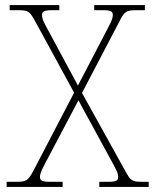

<svg xmlns="http://www.w3.org/2000/svg" viewBox="-20 -734 610 754"><path d="M6 0H226V-20H176C140 -20 137 -28 137 -40C137 -56 148 -75 184 -143L288 -340L408 -120C433 -74 444 -56 444 -40C444 -28 441 -20 408 -20H370V0H564V-20H540C496 -20 493 -24 469 -68L302 -369L448 -648C469 -690 475 -694 519 -694H549V-714H350V-694H386C420 -694 423 -686 423 -674C423 -658 410 -636 395 -607L286 -398L173 -608C156 -639 145 -658 145 -674C145 -686 148 -694 184 -694H213V-714H18V-694H49C93 -694 96 -690 120 -647L271 -370L113 -67C90 -24 85 -20 41 -20H6Z"/></svg>

Font: Noto Serif Malayalam Thin
Style: Regular
Weight: 100
Designer: Indian type Foundry, Jelle Bosma, Monotype Design Team
Foundry: Monotype Imaging Inc.
Version: Version 2.104